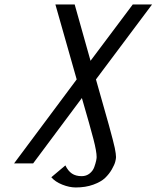

<svg xmlns="http://www.w3.org/2000/svg" viewBox="-20 -720 690 846"><path d="M491.2 -27.8Q491.2 -20.5 487.8 -7.3Q484.4 5.9 472.7 26.4Q460.9 46.9 443.1 64Q425.3 81.1 391.4 93.5Q357.4 106 314 106Q285.6 106 254.4 93.5Q223.1 81.1 206.1 61L268.1 8.8Q279.8 33.2 296.9 44.7Q314 56.2 339.8 56.2Q360.4 56.2 375 44.4Q389.6 32.7 395.5 15.9Q401.4 -1 403.6 -11.7Q405.8 -22.5 405.8 -27.8Q405.8 -52.7 391.8 -106.7Q377.9 -160.6 340.8 -288.1L126 0H42L317.9 -370.1L224.1 -700.2H309.1L378.9 -452.1L564.9 -700.2H649.9L402.8 -370.1Q475.1 -119.1 485.8 -67.9Q491.2 -41 491.2 -27.8Z"/></svg>

Font: Pfennig
Style: Italic
Weight: 500
Italic angle: -13°
Version: Version 20120410 ; ttfautohint (v0.8)